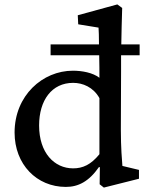

<svg xmlns="http://www.w3.org/2000/svg" viewBox="-20 -836 677 869"><path d="M450 13 609 -27V-67L534 -85C532 -110 527 -168 527 -248L528 -519V-586H612V-635H529C530 -689 531 -742 533 -800L511 -816L332 -767L334 -726L426 -711C427 -699 428 -670 428 -635H209V-586H429C430 -547 430 -508 430 -484C400 -507 352 -516 310 -516C173 -516 46 -404 46 -236C46 -92 146 10 278 10C334 10 382 -14 428 -80L432 -79L431 -2ZM157 -268C157 -383 215 -461 311 -461C354 -461 402 -442 430 -392V-138C391 -90 354 -74 311 -74C226 -74 157 -144 157 -268Z"/></svg>

Font: TPK Tissa Web Medium
Style: Regular
Weight: 500
Designer: Jacques Le Bailly, Suppakit Chalermlarp | Katatrad Co.,Ltd.
Foundry: Jacques Le Bailly, Cadson Demak Co.,Ltd.
Version: Version 5.000;Glyphs 3.1.2 (3151)